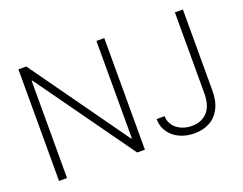

<svg xmlns="http://www.w3.org/2000/svg" viewBox="-111 -920 1445 1143"><g transform="rotate(-20 611.0 -348.5)"><path d="M633.8 0H585L145.5 -615.2H140.6V0H89.8V-707H139.6L579.1 -90.8H584V-707H633.8ZM1131.8 -707V-194.3Q1131.8 -126 1107.9 -80.3Q1084 -34.7 1042.2 -12.5Q1000.5 9.8 946.3 9.8Q894 9.8 851.8 -10Q809.6 -29.8 785.6 -65.7Q761.7 -101.6 761.7 -147.5H812.5Q812.5 -115.7 830.1 -90.6Q847.7 -65.4 878.2 -51.3Q908.7 -37.1 946.3 -37.1Q1007.3 -37.1 1043.9 -75.7Q1080.6 -114.3 1081.1 -194.3V-707Z"/></g></svg>

Font: Pretendard ExtraLight
Style: Regular
Weight: 200
Designer: Base glyphs from Inter by Rasmus Andersson; Hangeul glyphs from Noto Sans CJK(Source Han Sans) by Jang Soo-young and Kan
Foundry: Kil Hyung-jin
Version: Version 1.309